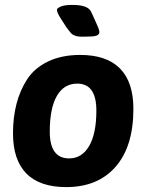

<svg xmlns="http://www.w3.org/2000/svg" viewBox="-20 -755 591 783"><path d="M262 -109Q183 -109 183 -218Q183 -314 212 -364Q241 -414 295 -414Q373 -414 373 -304Q373 -210 343.5 -159.5Q314 -109 262 -109ZM33 -211Q33 -103 87.5 -47.5Q142 8 250 8Q379 8 451.5 -75Q524 -158 524 -311Q524 -420 469.5 -475.5Q415 -531 307 -531Q232 -531 176.5 -504.5Q121 -478 91 -432Q33 -343 33 -211ZM347 -606Q334 -606 322.5 -605.5Q311 -605 301 -606Q291 -607 282 -611Q273 -615 266 -624L252 -642L239 -662Q230 -676 222 -689Q214 -702 212 -714Q211 -721 227 -728Q243 -735 275 -735Q338 -735 351 -708Q356 -698 358.5 -692.5Q361 -687 363 -682Q365 -677 368 -671Q371 -665 376 -653Q381 -642 383.5 -634Q386 -626 385 -621Q383 -613 373 -609.5Q363 -606 347 -606Z"/></svg>

Font: AsCom
Style: Bold Italic
Weight: 700
Italic angle: -48°
Designer: AsCom
Foundry: AsCom
Version: Version 1.001